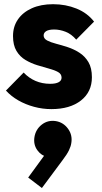

<svg xmlns="http://www.w3.org/2000/svg" viewBox="-20 -520 498 937"><path d="M230.5 12.5Q187.5 12.5 146 1.2Q104.5 -10 69.2 -30.2Q34 -50.5 9 -78L95.5 -166Q120 -139.5 153 -125.2Q186 -111 225 -111Q252 -111 266.2 -118.8Q280.5 -126.5 280.5 -141Q280.5 -159 263.2 -168.5Q246 -178 219 -185.2Q192 -192.5 162 -201.8Q132 -211 104.8 -227Q77.5 -243 60.5 -271.2Q43.5 -299.5 43.5 -344Q43.5 -390.5 67.5 -425.2Q91.5 -460 135.5 -479.8Q179.5 -499.5 239 -499.5Q300.5 -499.5 353.2 -478.2Q406 -457 439 -414.5L352 -326.5Q329 -353.5 300.5 -364.8Q272 -376 244.5 -376Q218.5 -376 205.8 -368.2Q193 -360.5 193 -347Q193 -331.5 210 -322.5Q227 -313.5 254 -306.5Q281 -299.5 310.8 -289.8Q340.5 -280 367.5 -262.8Q394.5 -245.5 411.5 -217Q428.5 -188.5 428.5 -143Q428.5 -71.5 375 -29.5Q321.5 12.5 230.5 12.5ZM184.5 397.5 117.5 346.5 208 222.5 255 217Q245.5 230 234 238.2Q222.5 246.5 210 244.5Q181.5 240 162 212.8Q142.5 185.5 148 149.5Q154 111.5 183.8 88.2Q213.5 65 252.5 71Q289 77 311.8 108Q334.5 139 328 178Q326 193.5 316.5 213.5Q307 233.5 284 263.5Z"/></svg>

Font: Outfit Thin
Style: Regular
Weight: 100
Designer: Rodrigo Fuenzalida
Foundry: fragTYPE
Version: Version 1.100;gftools[0.9.27]